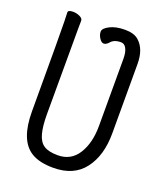

<svg xmlns="http://www.w3.org/2000/svg" viewBox="-135 -800 770 907"><g transform="rotate(20 250.0 -346.5)"><path d="M447 -230Q447 -119 395 -50.5Q343 18 240 18Q169 18 128 -8Q55 -54 55 -198Q55 -618 53.5 -648Q52 -678 52 -695Q52 -707 78 -707Q94 -707 110.5 -699.5Q127 -692 127 -680Q127 -668 126.5 -639Q126 -610 126 -210Q126 -150 136 -113Q146 -76 170 -60.5Q194 -45 240 -45Q306 -45 341 -100.5Q376 -156 376 -242V-580Q376 -611 366.5 -630Q357 -649 339 -649Q303 -649 287 -628Q275 -615 263.5 -615Q252 -615 241.5 -631Q231 -647 231 -663.5Q231 -680 261 -695.5Q291 -711 337 -711Q383 -711 406 -690Q447 -654 447 -579Z"/></g></svg>

Font: Moon Stars Kai T HW
Style: Regular
Weight: 400
Designer: GuiWonder
Version: Version 1.101